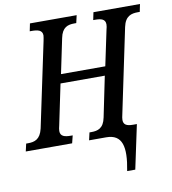

<svg xmlns="http://www.w3.org/2000/svg" viewBox="-116 -798 981 1093"><g transform="rotate(-10 374.0 -252.0)"><path d="M530 210H577L631 -44H609C573 -44 554 -53 554 -81C554 -88 556 -102 559 -113L661 -600C674 -661 709 -670 747 -670H758L767 -714H498L489 -670H500C534 -670 559 -664 559 -633C559 -626 557 -612 554 -603L511 -399H255L297 -600C309 -661 343 -670 380 -670H391L401 -714H131L122 -670H133C169 -670 195 -664 195 -633C195 -626 192 -614 190 -602L87 -114C73 -53 39 -44 2 -44H-9L-19 0H249L260 -44H249C215 -44 189 -50 189 -81C189 -88 191 -102 194 -112L243 -347H499L451 -114C439 -53 405 -44 368 -44H357L347 0H446C539 0 557 72 530 210Z"/></g></svg>

Font: Noto Serif Condensed Medium
Style: Italic
Weight: 500
Width: 3
Italic angle: -12°
Designer: Monotype Design Team
Foundry: Monotype Imaging Inc.
Version: Version 2.013